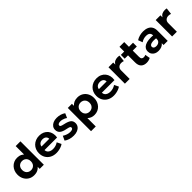

<svg xmlns="http://www.w3.org/2000/svg" viewBox="360 -2343 4176 4176"><g transform="rotate(-45 2448.0 -255.0)"><path d="M281.5 15Q208.5 15 151.8 -18.8Q95 -52.5 62.2 -113Q29.5 -173.5 29.5 -252.5Q29.5 -309 48.2 -357.5Q67 -406 101 -442.5Q135 -479 181.5 -499.5Q228 -520 284 -520Q345.5 -520 393.2 -495.8Q441 -471.5 475.5 -425L442.5 -391.5V-720H588.5V0H461.5V-128L481.5 -95Q458 -46.5 407 -15.8Q356 15 281.5 15ZM308.5 -111.5Q347 -111.5 377.5 -128.8Q408 -146 425.5 -177.5Q443 -209 443 -252.5Q443 -296 425.8 -327.5Q408.5 -359 378 -376.2Q347.5 -393.5 308.5 -393.5Q269.5 -393.5 239 -376.2Q208.5 -359 191 -327.5Q173.5 -296 173.5 -252.5Q173.5 -209 191 -177.5Q208.5 -146 239 -128.8Q269.5 -111.5 308.5 -111.5Z M966.5 15Q884 15 821.5 -18.5Q759 -52 724 -112Q689 -172 689 -252.5Q689 -311 709.2 -360Q729.5 -409 766.2 -444.8Q803 -480.5 852.8 -500.2Q902.5 -520 962 -520Q1027.5 -520 1078.2 -497Q1129 -474 1162.5 -432.8Q1196 -391.5 1209.2 -336Q1222.5 -280.5 1211.5 -215.5H824.5Q824.5 -180.5 842.8 -154.5Q861 -128.5 894.2 -113.8Q927.5 -99 972 -99Q1016 -99 1056 -111Q1096 -123 1131.5 -147.5L1180 -47.5Q1156 -29 1120 -14.8Q1084 -0.5 1043.8 7.2Q1003.5 15 966.5 15ZM833 -316H1071.5Q1070 -360.5 1040.2 -386.5Q1010.5 -412.5 958.5 -412.5Q906.5 -412.5 872.2 -386.5Q838 -360.5 833 -316Z M1500.5 14.5Q1433 14.5 1376 -3.2Q1319 -21 1278.5 -52L1326 -154Q1365.5 -127 1411.5 -111.8Q1457.5 -96.5 1500 -96.5Q1542 -96.5 1564.8 -109.2Q1587.5 -122 1587.5 -146Q1587.5 -167.5 1567.2 -177.8Q1547 -188 1489 -200Q1389 -218 1343 -256.8Q1297 -295.5 1297 -363.5Q1297 -411.5 1323.8 -448Q1350.5 -484.5 1397.5 -504.8Q1444.5 -525 1505.5 -525Q1565.5 -525 1618.8 -508.8Q1672 -492.5 1710 -463.5L1664 -361Q1644 -377 1618.2 -389Q1592.5 -401 1564.2 -407.8Q1536 -414.5 1509 -414.5Q1472.5 -414.5 1450 -402.2Q1427.5 -390 1427.5 -368Q1427.5 -346 1448 -335.5Q1468.5 -325 1524.5 -312.5Q1629 -290.5 1673.2 -254.2Q1717.5 -218 1717.5 -152.5Q1717.5 -102 1690.2 -64.5Q1663 -27 1614.2 -6.2Q1565.5 14.5 1500.5 14.5Z M1830.5 210V-505H1957.5V-443Q1986.5 -477.5 2031.2 -498.8Q2076 -520 2137.5 -520Q2210.5 -520 2267.5 -486.2Q2324.5 -452.5 2357 -392Q2389.5 -331.5 2389.5 -252.5Q2389.5 -196 2370.8 -147.5Q2352 -99 2318 -62.5Q2284 -26 2237.5 -5.5Q2191 15 2135 15Q2085.5 15 2045.8 -1.5Q2006 -18 1976 -48V210ZM2110.5 -111.5Q2149.5 -111.5 2180.2 -128.8Q2211 -146 2228.2 -177.5Q2245.5 -209 2245.5 -252.5Q2245.5 -296 2228 -327.5Q2210.5 -359 2180 -376.2Q2149.5 -393.5 2110.5 -393.5Q2072 -393.5 2041.5 -376.2Q2011 -359 1993.5 -327.5Q1976 -296 1976 -252.5Q1976 -209 1993.2 -177.5Q2010.5 -146 2041 -128.8Q2071.5 -111.5 2110.5 -111.5Z M2731 15Q2648.5 15 2586 -18.5Q2523.5 -52 2488.5 -112Q2453.5 -172 2453.5 -252.5Q2453.5 -311 2473.8 -360Q2494 -409 2530.8 -444.8Q2567.5 -480.5 2617.2 -500.2Q2667 -520 2726.5 -520Q2792 -520 2842.8 -497Q2893.5 -474 2927 -432.8Q2960.5 -391.5 2973.8 -336Q2987 -280.5 2976 -215.5H2589Q2589 -180.5 2607.2 -154.5Q2625.5 -128.5 2658.8 -113.8Q2692 -99 2736.5 -99Q2780.5 -99 2820.5 -111Q2860.5 -123 2896 -147.5L2944.5 -47.5Q2920.5 -29 2884.5 -14.8Q2848.5 -0.5 2808.2 7.2Q2768 15 2731 15ZM2597.5 -316H2836Q2834.5 -360.5 2804.8 -386.5Q2775 -412.5 2723 -412.5Q2671 -412.5 2636.8 -386.5Q2602.5 -360.5 2597.5 -316Z M3082 0V-505H3228V-442.5Q3252.5 -484.5 3291 -502.5Q3329.5 -520.5 3375 -520.5Q3391 -520.5 3404.5 -518.8Q3418 -517 3431 -514.5L3413 -364Q3397 -370 3379 -373.2Q3361 -376.5 3343.5 -376.5Q3293 -376.5 3260.5 -347Q3228 -317.5 3228 -263V0Z M3740 15Q3659 15 3612.2 -30.8Q3565.5 -76.5 3565.5 -169V-650.5H3711.5V-505H3837V-388H3711.5V-195.5Q3711.5 -151 3730 -133Q3748.5 -115 3779.5 -115Q3795.5 -115 3810.8 -118.8Q3826 -122.5 3839 -129.5L3859.5 -14.5Q3837 -2 3805.8 6.5Q3774.5 15 3740 15ZM3463 -388V-505H3580V-388Z M4104.5 15Q4053.5 15 4013.5 -4.5Q3973.5 -24 3950.5 -60.2Q3927.5 -96.5 3927.5 -147Q3927.5 -190 3949 -223.5Q3970.5 -257 4014.2 -278.8Q4058 -300.5 4125.2 -308.2Q4192.5 -316 4284 -307L4285.5 -214Q4231 -223 4189.2 -222.5Q4147.5 -222 4119.2 -214Q4091 -206 4076.5 -190.8Q4062 -175.5 4062 -154Q4062 -124.5 4084 -108.8Q4106 -93 4143.5 -93Q4176 -93 4202 -104.5Q4228 -116 4243.5 -138Q4259 -160 4259 -191.5V-312.5Q4259 -342 4246.8 -364.2Q4234.5 -386.5 4208.5 -398.8Q4182.5 -411 4140.5 -411Q4101.5 -411 4062.8 -399.2Q4024 -387.5 3992 -363.5L3953.5 -465.5Q4002 -496.5 4056.5 -510.8Q4111 -525 4163 -525Q4234 -525 4287 -502.5Q4340 -480 4369.2 -433.2Q4398.5 -386.5 4398.5 -314.5V0H4271.5V-55.5Q4246.5 -21.5 4203 -3.2Q4159.5 15 4104.5 15Z M4534 0V-505H4680V-442.5Q4704.5 -484.5 4743 -502.5Q4781.5 -520.5 4827 -520.5Q4843 -520.5 4856.5 -518.8Q4870 -517 4883 -514.5L4865 -364Q4849 -370 4831 -373.2Q4813 -376.5 4795.5 -376.5Q4745 -376.5 4712.5 -347Q4680 -317.5 4680 -263V0Z"/></g></svg>

Font: Geologica Roman SemiBold
Style: Regular
Weight: 600
Designer: Sindre Bremnes, Frode Helland
Foundry: Monokrom Skriftforlag AS
Version: Version 1.010;gftools[0.9.28]